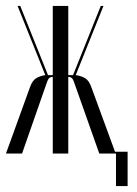

<svg xmlns="http://www.w3.org/2000/svg" viewBox="-28 -515 459 644"><path d="M223 -232Q218 -248 213.5 -252.5Q209 -257 202 -257H201V0H149V-257H148Q141 -257 136.5 -252.5Q132 -248 127 -232L46 0H-8L72 -221Q80 -245 94 -253Q108 -261 124 -263L31 -495H40L133 -263H135H149V-495H201V-263H215H217L310 -495H319L226 -263Q243 -261 257 -253Q271 -245 279 -221L360 0H305ZM337 -6H400V109H361V0H337Z"/></svg>

Font: Moniqa Cond Display
Style: Regular
Weight: 400
Width: 3
Designer: Rajesh Rajput
Foundry: Rajesh Rajput
Version: Version 1.000